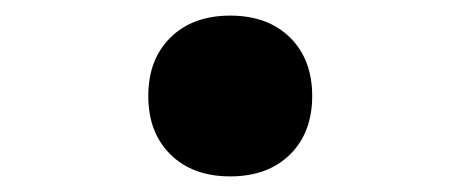

<svg xmlns="http://www.w3.org/2000/svg" viewBox="-20 -216 590 246"><path d="M275 10Q227 10 198.5 -18Q170 -46 170 -93Q170 -140 198.5 -168Q227 -196 275 -196Q323 -196 351.5 -168Q380 -140 380 -93Q380 -46 351.5 -18Q323 10 275 10Z"/></svg>

Font: M PLUS Code Latin SemiExpanded
Style: Bold
Weight: 700
Width: 6
Designer: Coji Morishita
Foundry: UNDERFOREST DESIGN
Version: Version 1.002; ttfautohint (v1.8.3)